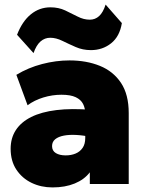

<svg xmlns="http://www.w3.org/2000/svg" viewBox="-20 -804 638 839"><path d="M209.5 15Q159.5 15 118 -5Q76.5 -25 51.5 -62.8Q26.5 -100.5 26.5 -154Q26.5 -200.5 49.2 -235.5Q72 -270.5 116.5 -292.8Q161 -315 226.8 -323Q292.5 -331 378.5 -324L379.5 -205Q345.5 -212.5 314.5 -214.2Q283.5 -216 259.5 -211.5Q235.5 -207 221.5 -195.8Q207.5 -184.5 207.5 -165.5Q207.5 -145 224 -135Q240.5 -125 267 -125Q291 -125 310.2 -133Q329.5 -141 341 -157.8Q352.5 -174.5 352.5 -201V-307Q352.5 -331 343 -349.8Q333.5 -368.5 311 -379.2Q288.5 -390 248.5 -390Q208.5 -390 169.2 -378Q130 -366 100.5 -344L51.5 -477Q103.5 -508.5 164 -524.2Q224.5 -540 283.5 -540Q358 -540 416.5 -516.2Q475 -492.5 508.8 -441.8Q542.5 -391 542.5 -310V0H372.5V-51Q348.5 -19.5 306.5 -2.2Q264.5 15 209.5 15ZM126.5 -572 54.5 -652Q77 -710.5 114.5 -741.2Q152 -772 200.5 -772Q236 -772 264.8 -758.5Q293.5 -745 319.5 -731.5Q345.5 -718 372.5 -718Q396 -718 413.2 -733.8Q430.5 -749.5 441.5 -784L512.5 -703Q503 -644.5 465.5 -614.8Q428 -585 377.5 -585Q341.5 -585 310.8 -598.5Q280 -612 252.5 -625.5Q225 -639 199.5 -639Q175.5 -639 157 -622.8Q138.5 -606.5 126.5 -572Z"/></svg>

Font: Geologica Cursive Black
Style: Regular
Weight: 900
Designer: Sindre Bremnes, Frode Helland
Foundry: Monokrom Skriftforlag AS
Version: Version 1.010;gftools[0.9.28]